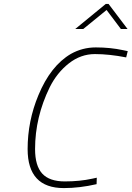

<svg xmlns="http://www.w3.org/2000/svg" viewBox="-20 -951 672 980"><path d="M306 9Q121 9 121 -190Q121 -333 176 -465Q238 -615 342 -676Q401 -709 469 -709Q543 -709 608 -695L632 -690L624 -658Q537 -675 464.5 -675Q392 -675 331.5 -627.5Q271 -580 234 -506Q159 -353 159 -190Q159 -105 195.5 -65Q232 -25 311 -25Q387 -25 451 -39L474 -44L473 -11Q386 9 306 9ZM364 -803 520 -931H534L631 -803H597L524 -900L405 -803Z"/></svg>

Font: Titillium Web ExtraLight
Style: Italic
Weight: 275
Italic angle: -13°
Version: Version 1.002;PS 57.000;hotconv 1.0.70;makeotf.lib2.5.55311